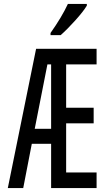

<svg xmlns="http://www.w3.org/2000/svg" viewBox="-20 -964 540 984"><path d="M319 -634V-412H460V-332H319V-80H475V0H242V-227H143L99 0H20L165 -714H475V-634ZM242 -304V-634H223L158 -304ZM239 -795Q297 -877 328 -944H425V-935Q407 -905 365.5 -859Q324 -813 291 -784H239Z"/></svg>

Font: Noto Sans Mono UI Cond
Style: Regular
Weight: 400
Width: 3
Monospace: yes
Designer: Monotype Design team
Foundry: Monotype Imaging Inc.
Version: Version 1.000